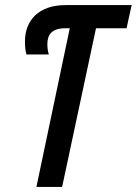

<svg xmlns="http://www.w3.org/2000/svg" viewBox="-20 -734 537 754"><path d="M123 0H224L357 -623H477L497 -714H237C133 -714 78 -655 78 -571C78 -552 80 -531 84 -520H172C168 -531 166 -546 166 -560C166 -598 183 -623 237 -623H254Z"/></svg>

Font: Noto Sans UI Condensed Medium
Style: Italic
Weight: 500
Width: 3
Italic angle: -12°
Designer: Monotype Design Team
Foundry: Monotype Imaging Inc.
Version: Version 1.901